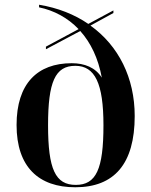

<svg xmlns="http://www.w3.org/2000/svg" viewBox="-20 -781 639 811"><path d="M298 10C462 10 549 -88 549 -291C549 -452 481 -588 362 -673L459 -726V-737L353 -680C295 -720 224 -748 145 -761V-750C208 -737 266 -706 312 -658L174 -584V-573L319 -650C363 -601 395 -535 410 -453C383 -496 337 -514 283 -514C138 -514 50 -428 50 -253C50 -75 144 10 298 10ZM300 0C214 0 183 -66 183 -252C183 -435 213 -503 298 -503C381 -503 417 -429 417 -252C417 -66 386 0 300 0Z"/></svg>

Font: Noto Serif Display SemiBold
Style: Regular
Weight: 600
Designer: Monotype Design Team
Foundry: Monotype Imaging Inc.
Version: Version 2.009